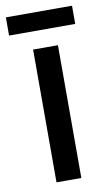

<svg xmlns="http://www.w3.org/2000/svg" viewBox="-97 -727 430 769"><g transform="rotate(-10 118.5 -343.0)"><path d="M170 0H69V-540H170ZM253 -686V-612H-16V-686Z"/></g></svg>

Font: Noto Sans Bengali Condensed Medium
Style: Regular
Weight: 500
Width: 3
Designer: Jelle Bosma - Monotype Design Team
Foundry: Monotype Imaging Inc.
Version: Version 2.003